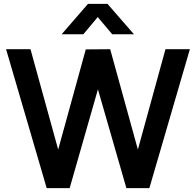

<svg xmlns="http://www.w3.org/2000/svg" viewBox="-20 -975 1016 995"><path d="M299.5 -797.5 436 -955H537L674 -797.5H561.5L486.5 -886.5L412 -797.5ZM222 0 11.5 -720H138L281.5 -200L424.5 -719L551 -720L694.5 -200L837.5 -720H964L754 0H635L487.5 -512L341 0Z"/></svg>

Font: Manrope ExtraLight
Style: Bold
Weight: 700
Version: Version 4.504